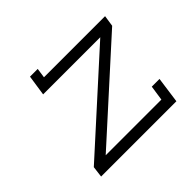

<svg xmlns="http://www.w3.org/2000/svg" viewBox="-110 -531 651 651"><g transform="rotate(-45 215.5 -205.0)"><path d="M409 -94 396 0H35L40 -40L367 -336H93L104 -410H141L136 -375H429L423 -335L97 -40H364L372 -94Z"/></g></svg>

Font: Josefin Slab
Style: Italic
Weight: 400
Italic angle: -12°
Designer: Santiago Orozco
Foundry: Typemade
Version: Version 2.000